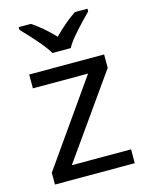

<svg xmlns="http://www.w3.org/2000/svg" viewBox="-116 -838 701 911"><g transform="rotate(-15 235.0 -383.0)"><path d="M431 0H39V-58L327 -468H56V-536H424V-470L140 -68H431ZM189 -606Q176 -629 154 -655.5Q132 -682 108 -708Q84 -734 66 -753V-766H126Q152 -749 180 -725Q208 -701 233 -674Q260 -701 288 -725Q316 -749 342 -766H404V-753Q385 -734 360.5 -708Q336 -682 313.5 -655.5Q291 -629 279 -606Z"/></g></svg>

Font: Noto Sans Soyombo
Style: Regular
Weight: 400
Designer: Monotype Design Team
Foundry: Monotype Imaging Inc.
Version: Version 2.001; ttfautohint (v1.8.4.7-5d5b)